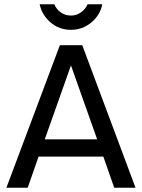

<svg xmlns="http://www.w3.org/2000/svg" viewBox="-20 -881 666 901"><path d="M10 0 261 -669H366L616 0H516L465 -146H161L110 0ZM190 -227H436L313 -574ZM313 -741Q258 -741 217.5 -775.5Q177 -810 166 -861H235Q244 -838 265 -823Q286 -808 313 -808Q339 -808 360 -823Q381 -838 391 -861H460Q450 -810 408.5 -775.5Q367 -741 313 -741Z"/></svg>

Font: Atkinson Hyperlegible
Style: Regular
Weight: 400
Designer: Elliott Scott, Megan Eiswerth, Linus Boman, Theodore Petrosky
Foundry: Braille Institute
Version: Version 1.006; ttfautohint (v1.8.3)